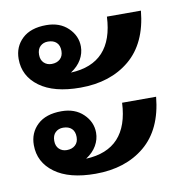

<svg xmlns="http://www.w3.org/2000/svg" viewBox="-63 -571 587 617"><g transform="rotate(-10 230.5 -263.0)"><path d="M127 -512Q171 -512 198 -486Q225 -460 225 -425Q225 -403 213.5 -383Q202 -363 179 -348Q317 -354 324 -505H435Q425 -400 362 -347.5Q299 -295 201 -295Q115 -295 68 -329.5Q21 -364 21 -420Q21 -460 48.5 -486Q76 -512 127 -512ZM123 -386Q140 -386 150.5 -395.5Q161 -405 161 -422Q161 -440 151 -449.5Q141 -459 123 -459Q108 -459 98 -449.5Q88 -440 88 -422Q88 -405 98 -395.5Q108 -386 123 -386ZM127 -231Q171 -231 198 -205Q225 -179 225 -144Q225 -122 213.5 -102Q202 -82 179 -67Q317 -73 324 -224H435Q425 -119 362 -66.5Q299 -14 201 -14Q115 -14 68 -48.5Q21 -83 21 -139Q21 -179 48.5 -205Q76 -231 127 -231ZM123 -105Q140 -105 150.5 -114.5Q161 -124 161 -141Q161 -159 151 -168.5Q141 -178 123 -178Q108 -178 98 -168.5Q88 -159 88 -141Q88 -124 98 -114.5Q108 -105 123 -105Z"/></g></svg>

Font: Trirong ExtraBold
Style: Regular
Weight: 800
Designer: Katatrad Team
Foundry: CadsonDemak
Version: Version 1.001